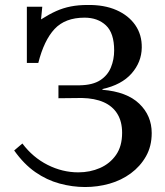

<svg xmlns="http://www.w3.org/2000/svg" viewBox="-20 -736 665 772"><path d="M322 16Q271 16 219.5 2Q168 -12 122 -44Q76 -76 37 -131L70 -159Q112 -103 171.5 -73Q231 -43 295 -43Q342 -43 382 -60.5Q422 -78 446.5 -113Q471 -148 471 -202Q471 -247 452 -278Q433 -309 397 -325Q361 -341 309 -342L215 -341V-393H301Q353 -394 383 -413.5Q413 -433 426 -465Q439 -497 439 -533Q439 -603 406 -634Q373 -665 320 -665Q242 -665 199.5 -619.5Q157 -574 134 -483H88V-709H150L145 -658Q178 -679 206 -691.5Q234 -704 264.5 -710Q295 -716 332 -716Q399 -717 448 -695.5Q497 -674 524 -635Q551 -596 550 -544Q549 -486 509 -440.5Q469 -395 392 -378V-375Q490 -367 540 -319Q590 -271 590 -201Q590 -148 567 -107.5Q544 -67 506 -39Q468 -11 420.5 2.5Q373 16 322 16Z"/></svg>

Font: Lora Medium
Style: Regular
Weight: 500
Designer: Olga Karpushina, Alexei Vanyashin (Cyrillic)
Foundry: Cyreal
Version: Version 3.004